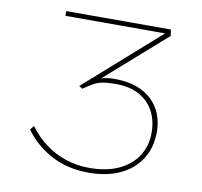

<svg xmlns="http://www.w3.org/2000/svg" viewBox="-79 -784 922 878"><g transform="rotate(10 382.0 -345.0)"><path d="M388 10Q288 10 212.5 -31Q137 -72 90 -138L105 -157Q136 -114 179 -81Q222 -48 275 -30Q328 -12 386 -12Q468 -12 524.5 -39Q581 -66 610.5 -112.5Q640 -159 640 -219Q640 -275 617.5 -318Q595 -361 550.5 -386Q506 -411 440 -411Q402 -411 379 -406.5Q356 -402 337.5 -391.5Q319 -381 293 -363L277 -373L632 -687L638 -678H159V-700H645L649 -671L336 -395L321 -401Q347 -417 371.5 -425Q396 -433 431 -433Q489 -433 532.5 -417.5Q576 -402 605 -374Q634 -346 648.5 -308.5Q663 -271 663 -228Q663 -154 628.5 -100.5Q594 -47 532.5 -18.5Q471 10 388 10Z"/></g></svg>

Font: Lexend Zetta Thin
Style: Regular
Weight: 250
Version: Version 1.007